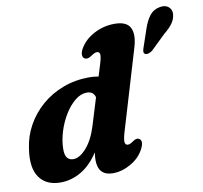

<svg xmlns="http://www.w3.org/2000/svg" viewBox="-84 -855 1013 958"><g transform="rotate(-10 422.5 -375.5)"><path d="M626 -585.5 505 -181Q493 -140.5 495.8 -127.2Q498.5 -114 510.5 -114Q522 -114 539.5 -127Q558.5 -140.5 571.5 -132Q591 -118.5 570 -79Q548 -37.5 503 -12Q458 13.5 413 13.5Q337.5 13.5 337.5 -66.5Q337.5 -84.5 341 -105Q301.5 -44.5 251.5 -15.5Q201.5 13.5 147.5 13.5Q74.5 13.5 40 -36Q5.5 -85.5 20.5 -180Q28.5 -241.5 58.5 -295.5Q88.5 -349.5 136 -390.8Q183.5 -432 245.2 -455.2Q307 -478.5 378.5 -478.5Q403.5 -478.5 425 -474L443.5 -534Q454 -568 452.5 -581.8Q451 -595.5 437.5 -595.5Q426 -595.5 406.5 -581.5Q385.5 -567.5 372 -575.5Q362.5 -581 362 -595Q361.5 -609 372.5 -627.5Q397 -669 445.2 -694.2Q493.5 -719.5 548.5 -719.5Q610 -719.5 627.5 -684.2Q645 -649 626 -585.5ZM188.5 -149Q188 -116.5 199.5 -103.2Q211 -90 230 -90Q262 -90 296.5 -129Q331 -168 352 -236L394.5 -374.5Q386.5 -405.5 353 -405.5Q322 -405.5 292.8 -381.5Q263.5 -357.5 240 -319Q216.5 -280.5 202.8 -235.8Q189 -191 188.5 -149ZM702 -668.5Q714.5 -706.5 734 -731.8Q753.5 -757 786.5 -762.5Q815 -767.5 831.2 -752.8Q847.5 -738 845 -715.5Q843 -692 828.5 -671.2Q814 -650.5 784 -626L710.5 -555Q701.5 -547.5 691 -544.5Q680.5 -541.5 673.5 -545Q666 -549.5 666.5 -558.2Q667 -567 671 -577.5Z"/></g></svg>

Font: Fraunces 9pt Soft
Style: Bold Italic
Weight: 700
Italic angle: -16°
Version: Version 1.000;[b76b70a41]